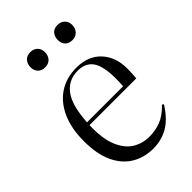

<svg xmlns="http://www.w3.org/2000/svg" viewBox="-223 -824 926 926"><g transform="rotate(-45 240.5 -360.5)"><path d="M257 14Q196 14 148 -14.5Q100 -43 72.5 -101Q45 -159 45 -248Q45 -335 73 -397Q101 -459 151.5 -492Q202 -525 270 -525Q350 -525 395.5 -476Q441 -427 441 -349Q441 -317 438 -284H119Q116 -195 138 -141.5Q160 -88 198.5 -64Q237 -40 283 -40Q325 -40 362 -54Q399 -68 436 -107L444 -101Q404 -38 358.5 -12Q313 14 257 14ZM120 -302H366Q367 -314 367.5 -326Q368 -338 368 -351Q368 -438 342.5 -474Q317 -510 264 -510Q201 -510 164 -461.5Q127 -413 120 -302ZM351 -632Q327 -632 314 -646Q301 -660 301 -682Q301 -705 314 -720Q327 -735 351 -735Q374 -735 388 -721Q402 -707 402 -685Q402 -662 388 -647Q374 -632 351 -632ZM165 -632Q142 -632 128.5 -646Q115 -660 115 -682Q115 -705 128.5 -720Q142 -735 166 -735Q189 -735 202.5 -721Q216 -707 216 -685Q216 -662 202.5 -647Q189 -632 165 -632Z"/></g></svg>

Font: Literata 72pt Light
Style: Regular
Weight: 300
Designer: Latin by Veronika Burian and Jose Scaglione. Greek by Irene Vlachou. Cyrillic by Vera Evstafieva.
Foundry: TypeTogether
Version: Version 3.002